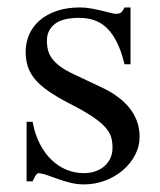

<svg xmlns="http://www.w3.org/2000/svg" viewBox="-20 -480 430 515"><path d="M354.5 -112.8Q354.5 -87.4 342.3 -64.2Q330.1 -41 309.6 -23.4Q289.1 -5.9 262 4.4Q234.9 14.6 205.1 14.6Q187 14.6 170.2 10.5Q153.3 6.3 137.9 1Q122.6 -4.4 109.1 -9.3Q95.7 -14.2 84.5 -15.6Q79.1 -15.6 74.7 -7.8Q70.3 0 67.4 6.3H51.3V-153.3H67.4Q73.7 -119.1 87.2 -93.5Q100.6 -67.9 118.9 -50.5Q137.2 -33.2 159.2 -24.4Q181.2 -15.6 205.1 -15.6Q223.1 -15.6 237.3 -21Q251.5 -26.4 261.2 -35.4Q271 -44.4 276.4 -56.4Q281.7 -68.4 281.7 -81.5Q282.2 -98.1 278.1 -112.1Q273.9 -126 261.7 -139.4Q249.5 -152.8 227.3 -167.7Q205.1 -182.6 168.5 -201.2Q132.8 -219.7 109.6 -235.8Q86.4 -252 73 -268.6Q59.6 -285.2 54.2 -302.7Q48.8 -320.3 48.8 -340.8Q48.8 -365.7 58.3 -387.5Q67.9 -409.2 86.4 -425.3Q105 -441.4 132.1 -450.7Q159.2 -460 194.3 -460Q209.5 -460 224.4 -457.3Q239.3 -454.6 252.4 -451.4Q265.6 -448.2 275.9 -445.6Q286.1 -442.9 292 -442.9Q298.8 -442.9 303.5 -445.6Q308.1 -448.2 314 -460H330.1V-307.6H314Q305.2 -343.8 293 -367.7Q280.8 -391.6 265.6 -405.8Q250.5 -419.9 232.2 -426Q213.9 -432.1 192.9 -432.1Q147.9 -432.1 127.2 -415.8Q106.4 -399.4 106 -373.5Q105.5 -360.4 108.2 -347.9Q110.8 -335.4 118.9 -324Q127 -312.5 141.4 -301.8Q155.8 -291 179.2 -280.3L251.5 -246.1Q302.2 -222.7 328.4 -189Q354.5 -155.3 354.5 -112.8Z"/></svg>

Font: Goda
Style: Regular
Weight: 400
Version: 1.0.5